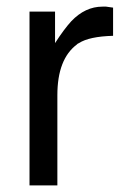

<svg xmlns="http://www.w3.org/2000/svg" viewBox="-20 -559 373 579"><path d="M69 -524H146V-429Q173 -471 195 -495Q237 -539 289 -539H300L321 -536V-451Q249 -449 218 -429L214 -427L212 -425Q153 -381 153 -272V0H69Z"/></svg>

Font: Ekushey Lal Sabuj
Style: Regular
Weight: 400
Designer: Al Mamun Sumon
Foundry: Al Mamun Sumon
Version: Version 1.0